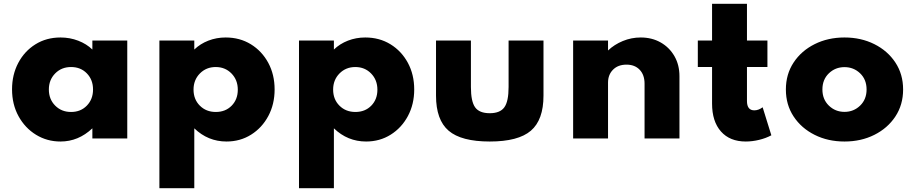

<svg xmlns="http://www.w3.org/2000/svg" viewBox="-20 -724 4780 1004"><path d="M296.5 16Q390 16 463 -53V0H645.5V-512H463V-465Q432.5 -494.5 389 -511.2Q345.5 -528 296.5 -528Q222.5 -528 165.2 -492.2Q108 -456.5 75.5 -395Q43 -333.5 43 -257Q43 -178 77 -116.2Q111 -54.5 168.5 -19.2Q226 16 296.5 16ZM351.5 -138.5Q301.5 -138.5 268.5 -171.8Q235.5 -205 235.5 -256Q235.5 -306.5 268.5 -340Q301.5 -373.5 351.5 -373.5Q402 -373.5 434.2 -340.2Q466.5 -307 466.5 -256Q466.5 -205 434.2 -171.8Q402 -138.5 351.5 -138.5Z M813.5 260H996V-53Q1067.5 16 1164.5 16Q1236 16 1293 -19.8Q1350 -55.5 1383 -117.2Q1416 -179 1416 -256Q1416 -334 1382.8 -395.5Q1349.5 -457 1291.8 -492.5Q1234 -528 1160 -528Q1112 -528 1069.5 -511.5Q1027 -495 996 -465V-512H813.5ZM1108.5 -138.5Q1058 -138.5 1025 -171.5Q992 -204.5 992 -255.5Q992 -306 1025.2 -339.8Q1058.5 -373.5 1108 -373.5Q1157.5 -373.5 1190.5 -339.8Q1223.5 -306 1223.5 -255Q1223.5 -204 1191.2 -171.2Q1159 -138.5 1108.5 -138.5Z M1543.5 260H1726V-53Q1797.5 16 1894.5 16Q1966 16 2023 -19.8Q2080 -55.5 2113 -117.2Q2146 -179 2146 -256Q2146 -334 2112.8 -395.5Q2079.5 -457 2021.8 -492.5Q1964 -528 1890 -528Q1842 -528 1799.5 -511.5Q1757 -495 1726 -465V-512H1543.5ZM1838.5 -138.5Q1788 -138.5 1755 -171.5Q1722 -204.5 1722 -255.5Q1722 -306 1755.2 -339.8Q1788.5 -373.5 1838 -373.5Q1887.5 -373.5 1920.5 -339.8Q1953.5 -306 1953.5 -255Q1953.5 -204 1921.2 -171.2Q1889 -138.5 1838.5 -138.5Z M2541 16Q2690 16 2756 -40.5Q2822 -97 2822 -224V-512H2639.5V-269Q2639.5 -193.5 2617.2 -162.8Q2595 -132 2541 -132Q2486.5 -132 2464.5 -162.8Q2442.5 -193.5 2442.5 -269V-512H2260V-224Q2260 -97 2326 -40.5Q2392 16 2541 16Z M2977 0H3159.5V-292Q3159.5 -333.5 3185.8 -359.8Q3212 -386 3256 -386Q3299.5 -386 3325 -359.2Q3350.5 -332.5 3350.5 -286.5V0H3533V-325.5Q3533 -384.5 3506.8 -430.2Q3480.5 -476 3434.8 -502Q3389 -528 3330.5 -528Q3281.5 -528 3236.8 -509.5Q3192 -491 3159.5 -460V-512H2977Z M3879.5 16Q3913.5 16 3949 7.5Q3984.5 -1 4013.5 -16.5L3968 -163Q3946.5 -147 3924.5 -147Q3886 -147 3886 -196V-373.5H3993V-512H3886V-704H3703.5V-512H3629V-373.5H3703.5V-182.5Q3703.5 -89 3750 -36.5Q3796.5 16 3879.5 16Z M4396 16Q4482.5 16 4552 -18.8Q4621.5 -53.5 4662 -114.8Q4702.5 -176 4702.5 -256Q4702.5 -336 4662 -397.2Q4621.5 -458.5 4552 -493.2Q4482.5 -528 4396 -528Q4309.5 -528 4240 -493.2Q4170.5 -458.5 4130 -397.2Q4089.5 -336 4089.5 -256Q4089.5 -176 4130 -114.8Q4170.5 -53.5 4240 -18.8Q4309.5 16 4396 16ZM4396 -139Q4348 -139 4314.2 -171.8Q4280.5 -204.5 4280.5 -256Q4280.5 -308 4314.2 -340.5Q4348 -373 4396 -373Q4444 -373 4477.8 -340.5Q4511.5 -308 4511.5 -256Q4511.5 -204.5 4477.8 -171.8Q4444 -139 4396 -139Z"/></svg>

Font: Spartan ExtraBold
Style: Regular
Weight: 800
Designer: Matt Bailey, Mirko Velimirovic
Foundry: Matt Bailey
Version: Version 1.003; ttfautohint (v1.8.3)